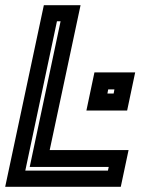

<svg xmlns="http://www.w3.org/2000/svg" viewBox="-32 -720 587 740"><path d="M-12 0 137 -700H278.5L159.5 -141.5H463.5L433.5 0ZM65.5 -62.5H384L387 -76.5H82.5L201.5 -638H187.5ZM301 -294 332 -441H489L458 -294ZM382 -359.5H406L409 -375.5H385Z"/></svg>

Font: Tourney
Style: Bold Italic
Weight: 700
Italic angle: -12°
Version: Version 1.015